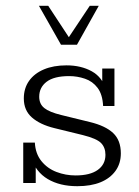

<svg xmlns="http://www.w3.org/2000/svg" viewBox="-20 -631 480 661"><path d="M246 10Q186 10 144.5 -14.5Q103 -39 86 -90L103 -97V-1H60V-140H100Q102 -102 122.5 -76.5Q143 -51 174.5 -39Q206 -27 240 -27Q290 -27 316.5 -46Q343 -65 343 -98Q343 -123 328 -138.5Q313 -154 265 -166L167 -190Q118 -202 90 -226.5Q62 -251 62 -292Q62 -327 80 -352.5Q98 -378 131 -392Q164 -406 209 -406Q259 -406 296 -385.5Q333 -365 346 -320L332 -316V-395H374V-266H335Q333 -306 316 -328.5Q299 -351 272.5 -360Q246 -369 218 -369Q166 -369 140.5 -349.5Q115 -330 115 -298Q115 -273 132.5 -259Q150 -245 191 -235L289 -211Q343 -198 369.5 -173Q396 -148 396 -103Q396 -68 377.5 -42.5Q359 -17 326 -3.5Q293 10 246 10ZM190 -477 114 -611H146L217 -503L289 -611H320L245 -477Z"/></svg>

Font: Rokkitt SemiBold Light
Style: Regular
Weight: 300
Version: Version 3.103